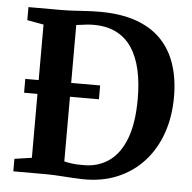

<svg xmlns="http://www.w3.org/2000/svg" viewBox="-53 -803 865 865"><g transform="rotate(5 379.0 -371.0)"><path d="M349.5 8Q330.5 7.5 309 6.2Q287.5 5 266 3.5Q244.5 2 224.5 1Q204.5 0 188.5 0H38V-56.5L116 -68V-670.5L41.5 -684V-743H187Q218.5 -743 247.2 -744.8Q276 -746.5 304.5 -748.2Q333 -750 364 -750Q458.5 -750 527.8 -725.8Q597 -701.5 641.8 -655.5Q686.5 -609.5 708.2 -544Q730 -478.5 730 -396.5Q730 -307 703.8 -232.2Q677.5 -157.5 627.8 -103Q578 -48.5 507.8 -19.2Q437.5 10 349.5 8ZM356 -55.5Q419.5 -56.5 467.2 -90.8Q515 -125 541.5 -195.2Q568 -265.5 568 -374Q568 -446.5 555 -504.5Q542 -562.5 514.8 -603.8Q487.5 -645 444.5 -667Q401.5 -689 341.5 -689Q323.5 -689 308.8 -687.2Q294 -685.5 282.5 -683.8Q271 -682 263 -681.5V-64.5Q277.5 -61 292.8 -58.8Q308 -56.5 323.8 -55.8Q339.5 -55 356 -55.5ZM55.5 -357V-419.5H394V-357Z"/></g></svg>

Font: Merriweather 28pt
Style: Bold
Weight: 700
Version: Version 2.100